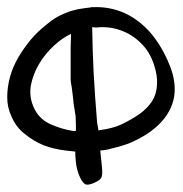

<svg xmlns="http://www.w3.org/2000/svg" viewBox="-20 -504 507 532"><path d="M401.4 -223.6Q388.7 -204.1 367.2 -188.5Q344.7 -172.9 316.4 -159.2Q293 -148.4 257.8 -143.6L252.9 -142.6L249 -165Q243.2 -234.4 239.3 -305.7Q236.3 -367.2 235.4 -428.7L246.1 -427.7Q280.3 -431.6 311.5 -420.9Q343.8 -410.2 368.2 -386.7Q393.6 -363.3 406.2 -326.2Q417 -293.9 415 -269.5Q414.1 -244.1 401.4 -223.6ZM184.6 -140.6Q148.4 -146.5 117.2 -161.1Q86.9 -175.8 73.2 -207Q60.5 -235.4 65.4 -266.6Q71.3 -297.9 87.9 -326.2Q104.5 -354.5 129.9 -377.9Q153.3 -399.4 176.8 -410.2L175.8 -373Q175.8 -341.8 175.8 -317.4Q175.8 -293 175.8 -282.2Q175.8 -277.3 178.7 -262.7Q180.7 -248 182.6 -231.4Q183.6 -214.8 186.5 -201.2Q188.5 -186.5 189.5 -183.6Q190.4 -161.1 190.4 -141.6ZM393.6 -417Q363.3 -450.2 325.2 -467.8Q288.1 -484.4 245.1 -484.4Q239.3 -483.4 235.4 -484.4L230.5 -483.4L222.7 -482.4L214.8 -481.4L196.3 -478.5L176.8 -473.6Q165 -469.7 152.3 -463.9Q129.9 -454.1 108.4 -435.5Q85.9 -418 66.4 -395.5Q46.9 -372.1 31.2 -345.7Q15.6 -319.3 7.8 -291Q0 -262.7 0 -234.4Q0 -206.1 11.7 -181.6Q24.4 -151.4 48.8 -132.8Q72.3 -113.3 100.6 -101.6Q128.9 -90.8 162.1 -86.9L188.5 -84Q188.5 -68.4 190.4 -53.7Q192.4 -33.2 202.1 -11.7Q209 2.9 216.8 6.8Q224.6 9.8 240.2 2.9Q256.8 -3.9 260.7 -11.7Q264.6 -19.5 262.7 -39.1Q260.7 -61.5 257.8 -86.9Q274.4 -87.9 290 -92.8Q320.3 -99.6 343.8 -109.4Q424.8 -145.5 452.1 -203.1Q479.5 -260.7 444.3 -336.9Q423.8 -382.8 393.6 -417Z"/></svg>

Font: Swanky and Moo Moo Cyrillic
Style: Regular
Weight: 400
Designer: Kimberly Geswein; Denis Ignatov
Foundry: Kimberly Geswein; Denis Ignatov
Version: Version 1.003 June 27, 2018